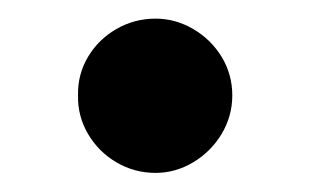

<svg xmlns="http://www.w3.org/2000/svg" viewBox="-20 -174 328 203"><path d="M62.5 -73.2Q62 -95.2 73 -113.8Q84 -132.3 103 -143.3Q122.1 -154.3 144.5 -154.3Q165.5 -154.3 184.3 -143.3Q203.1 -132.3 214.4 -113.8Q225.6 -95.2 225.6 -73.2Q225.6 -51.3 214.4 -32.5Q203.1 -13.7 184.3 -2.4Q165.5 8.8 144.5 8.8Q122.1 8.8 103 -2.4Q84 -13.7 73 -32.5Q62 -51.3 62.5 -73.2Z"/></svg>

Font: Pretendard GOV
Style: Bold
Weight: 700
Designer: Base glyphs from Inter by Rasmus Andersson; Hangeul glyphs from Noto Sans CJK(Source Han Sans) by Jang Soo-young and Kan
Foundry: Kil Hyung-jin
Version: Version 1.309